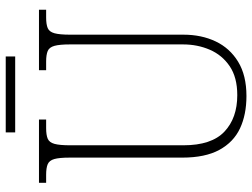

<svg xmlns="http://www.w3.org/2000/svg" viewBox="-125 -745 880 670"><g transform="rotate(-90 315.0 -410.0)"><path d="M315 10Q250 10 202 -12.5Q154 -35 127 -84.5Q100 -134 100 -214V-607Q100 -643 95 -660.5Q90 -678 77 -683.5Q64 -689 40 -689H12V-714H233V-689H203Q179 -689 166 -683.5Q153 -678 148 -660Q143 -642 143 -605V-210Q143 -112 190.5 -67Q238 -22 318 -22Q380 -22 419 -48.5Q458 -75 476.5 -118Q495 -161 495 -211V-606Q495 -642 490 -660Q485 -678 472 -683.5Q459 -689 435 -689H405V-714H616V-689H589Q565 -689 552 -683.5Q539 -678 534 -660Q529 -642 529 -605V-210Q529 -147 505.5 -97.5Q482 -48 434.5 -19Q387 10 315 10ZM188 -797V-830H453V-797Z"/></g></svg>

Font: Noto Serif Tamil SemiCondensed ExtraLight
Style: Italic
Weight: 200
Width: 4
Italic angle: -12°
Designer: Indian Type Foundry, Tom Grace, and the Monotype Design Team
Foundry: Monotype Imaging Inc.
Version: Version 2.003; ttfautohint (v1.8.4.7-5d5b)